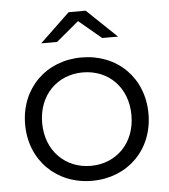

<svg xmlns="http://www.w3.org/2000/svg" viewBox="-53 -779 733 831"><g transform="rotate(-5 314.0 -363.0)"><path d="M314 -60C204 -60 120 -142 120 -263C120 -385 204 -466 314 -466C425 -466 508 -385 508 -263C508 -142 425 -60 314 -60ZM314 5C469 5 582 -107 582 -263C582 -420 469 -531 314 -531C160 -531 46 -420 46 -263C46 -107 160 5 314 5ZM313 -689 411 -607H480L350 -731H276L146 -607H215Z"/></g></svg>

Font: Montserrat-Alt1
Style: Regular
Weight: 400
Designer: Differentunic
Foundry: Differentunic
Version: Version 7.222